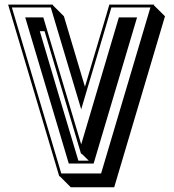

<svg xmlns="http://www.w3.org/2000/svg" viewBox="-20 -747 750 829"><path d="M151.9 -612.3Q193.4 -470.7 234.9 -332.3Q276.4 -193.8 318.4 -53.2H363.3L331.5 -84.5Q331.1 -83.5 331.1 -82.5Q331.1 -81.5 330.6 -80.6L172.4 -612.3ZM255.9 -676.8 346.7 -372.6Q350.6 -384.3 353.5 -394.5Q363.3 -428.2 375 -467.5Q386.7 -506.8 397.9 -543.9Q404.3 -565.9 411.6 -590.3Q418.9 -614.7 426.3 -639.2Q433.6 -663.6 440.2 -686.3Q446.8 -709 452.1 -727.1H645.5L644.5 -724.1L692.4 -676.8L473.1 61.5H285.6L238.3 14.2H235.8L15.1 -727.1H208L209 -723.6ZM276.9 -41 88.9 -671.9H167L330.6 -123.5L493.2 -671.9H571.8L384.3 -41ZM416.5 2 629.4 -714.8H460.9Q445.8 -663.1 429.7 -608.6Q413.6 -554.2 397 -498.3Q380.4 -442.4 363.5 -386Q346.7 -329.6 330.6 -274.9L199.2 -714.8H31.2L244.6 2Z"/></svg>

Font: Gondrin
Style: Regular
Weight: 400
Designer: Peter Wiegel, original typeface by Carl Albert Fahrenwaldt 1901
Foundry: Peter Wiegel
Version: Version 1.000 2010 initial release